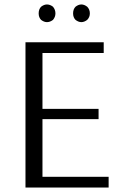

<svg xmlns="http://www.w3.org/2000/svg" viewBox="-20 -839 547 859"><path d="M190 -740Q177 -740 164 -750Q153 -761 153 -779Q153 -798 164 -809Q177 -819 190 -819Q204 -819 217 -809Q228 -796 228 -779Q228 -763 217 -750Q204 -740 190 -740ZM344 -740Q331 -740 318 -750Q307 -761 307 -779Q307 -798 318 -809Q331 -819 344 -819Q357 -819 370 -809Q382 -797 382 -779Q382 -762 370 -750Q357 -740 344 -740ZM94 0V-650H444V-602H170V-352H421V-306H170V-48H466V0Z"/></svg>

Font: Arsenal SC
Style: Regular
Weight: 400
Designer: Andrij Shevchenko
Foundry: Stairsfor
Version: Version 2.001; ttfautohint (v1.8.4.7-5d5b)